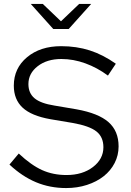

<svg xmlns="http://www.w3.org/2000/svg" viewBox="-20 -943 663 973"><path d="M28 0ZM28 -109 75 -165Q138 -106 193.5 -81Q249 -56 317 -56Q398 -56 451 -96.5Q504 -137 504 -197Q504 -249 468.5 -277Q433 -305 348 -320L235 -339Q139 -356 94.5 -397.5Q50 -439 50 -509Q50 -597 117 -653Q184 -709 290 -709Q368 -709 435 -687.5Q502 -666 567 -620L527 -560Q473 -600 412.5 -622Q352 -644 291 -644Q218 -644 171 -607.5Q124 -571 124 -517Q124 -471 155 -445Q186 -419 256 -408L368 -389Q479 -369 530 -324Q581 -279 581 -201Q581 -156 561 -117Q541 -78 505.5 -50Q470 -22 421 -6Q372 10 315 10Q233 10 162.5 -19.5Q92 -49 28 -109ZM197 -923 289 -835 381 -923H442L328 -796H250L136 -923Z"/></svg>

Font: Red Hat Text
Style: Regular
Weight: 400
Designer: Pentagram / MCKL
Foundry: Pentagram / MCKL
Version: Version 1.005; Red Hat Text